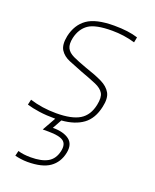

<svg xmlns="http://www.w3.org/2000/svg" viewBox="-136 -563 710 881"><g transform="rotate(20 218.5 -122.0)"><path d="M106 240Q90 240 73 237.5Q56 235 45 232L51 207Q77 215 113 215Q166 215 196 198Q226 181 235 141Q243 105 223 90.5Q203 76 150 76H122L159 10Q115 10 80 5Q45 0 19 -8L25 -34Q85 -15 154 -15Q230 -15 268.5 -38.5Q307 -62 318 -116Q326 -154 315 -173Q304 -192 275 -204.5Q246 -217 199 -234Q163 -248 132.5 -260.5Q102 -273 87 -296.5Q72 -320 81 -365Q94 -424 136.5 -454Q179 -484 268 -484Q338 -484 384 -469L379 -443Q325 -459 267 -459Q186 -459 152.5 -436Q119 -413 108 -366Q101 -334 110 -315.5Q119 -297 144.5 -285Q170 -273 212 -258Q261 -242 294 -226Q327 -210 341 -185Q355 -160 345 -116Q332 -55 292.5 -26Q253 3 188 8L163 53Q216 53 243.5 74Q271 95 262 139Q252 188 215 214Q178 240 106 240Z"/></g></svg>

Font: Kanit Thin
Style: Italic
Weight: 250
Italic angle: -12°
Designer: Katatrad Team
Foundry: CadsonDemak
Version: Version 2.000; ttfautohint (v1.8.3)